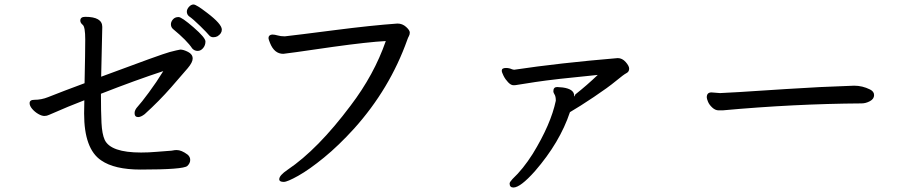

<svg xmlns="http://www.w3.org/2000/svg" viewBox="-20 -775 4040 856"><path d="M837 -559Q814 -594 751 -646Q742 -654 742 -667Q742 -678 751 -688.5Q760 -699 776 -699Q790 -699 843 -653Q896 -607 896 -590Q896 -573 885.5 -560.5Q875 -548 861 -548Q847 -548 837 -559ZM607 -19Q490 -19 431 -60Q355 -111 355 -269L356 -328Q290 -303 199 -263Q189 -258 178 -258Q166 -258 150.5 -267Q135 -276 123.5 -289.5Q112 -303 112 -315Q112 -330 133 -330Q165 -330 194.5 -342Q224 -354 269 -371Q314 -388 357 -404Q360 -541 360 -599Q360 -655 349 -664Q338 -673 338 -683Q338 -700 360 -700Q436 -700 436 -655L431 -433Q702 -534 736.5 -543Q771 -552 784 -554Q798 -554 818.5 -543.5Q839 -533 839 -514Q839 -497 817 -471Q795 -445 742.5 -385Q690 -325 625 -266Q608 -253 596 -253Q580 -253 580 -271Q580 -285 594.5 -300.5Q609 -316 643.5 -362.5Q678 -409 708 -458Q586 -418 430 -357Q430 -277 432.5 -227Q435 -177 447 -151Q474 -95 609 -95Q643 -95 676.5 -98Q710 -101 728.5 -102Q747 -103 752.5 -104.5Q758 -106 768 -106Q789 -106 816 -86Q828 -76 828 -62Q828 -47 815 -35Q797 -19 607 -19ZM931 -609Q919 -609 911.5 -618.5Q904 -628 872.5 -659Q841 -690 822 -703Q813 -711 813 -723Q813 -734 822.5 -744.5Q832 -755 843 -755Q855 -755 903 -718Q969 -668 969 -643Q969 -625 949 -613Q941 -609 931 -609Z M1245 36Q1225 36 1225 24Q1225 7 1262 -18Q1397 -109 1543 -304Q1648 -442 1700 -592Q1622 -588 1464 -566Q1251 -535 1243 -535Q1203 -535 1184 -583Q1177 -600 1177 -605Q1177 -619 1193 -621Q1205 -621 1218 -617Q1231 -613 1250 -613Q1304 -619 1471 -640.5Q1638 -662 1752 -670Q1774 -670 1790.5 -655Q1807 -640 1807 -630Q1807 -621 1803 -614Q1799 -607 1796 -598Q1718 -379 1559 -202Q1490 -126 1424.5 -72.5Q1359 -19 1310 8.5Q1261 36 1245 36Z M2269 61Q2252 61 2252 43Q2252 37 2265 23Q2312 -21 2355 -89Q2436 -221 2458 -326Q2458 -345 2452.5 -353.5Q2447 -362 2447 -368Q2447 -387 2464 -387Q2471 -387 2489 -385Q2540 -378 2540 -348Q2540 -345 2541 -345Q2542 -345 2545 -354Q2597 -395 2645 -441Q2450 -422 2368 -409.5Q2286 -397 2282 -396Q2278 -395 2269 -395Q2258 -395 2245.5 -408Q2233 -421 2225 -437Q2217 -453 2217 -460Q2217 -472 2236 -472Q2250 -472 2263 -466L2272 -464Q2472 -494 2734 -516Q2754 -516 2769.5 -498.5Q2785 -481 2785 -469Q2785 -455 2773 -449Q2761 -443 2726 -414Q2691 -385 2627.5 -342.5Q2564 -300 2521 -275Q2476 -140 2365 -12Q2300 61 2269 61Z M3202 -283H3184Q3169 -283 3155.5 -295.5Q3142 -308 3136.5 -321.5Q3131 -335 3131 -341Q3131 -363 3152 -363L3190 -360Q3213 -360 3484 -378Q3635 -388 3788 -393Q3825 -393 3859 -376Q3877 -367 3877 -351Q3877 -334 3858.5 -324Q3840 -314 3821 -314Q3519 -312 3202 -283Z"/></svg>

Font: LXGW WenKai Lite Medium
Style: Regular
Weight: 500
Designer: LXGW / Fontworks Inc.
Foundry: LXGW / Fontworks Inc.
Version: Version 1.511; March 25, 2025